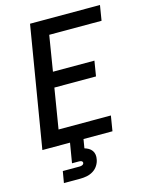

<svg xmlns="http://www.w3.org/2000/svg" viewBox="-138 -821 876 1127"><g transform="rotate(-15 300.0 -257.5)"><path d="M35 0 157 -735H582L567 -643H249L214 -428H466L451 -336H198L158 -92H476L461 0ZM107 220 119 150H219Q223 150 227.5 149.5Q232 149 236 147.5Q240 146 243.5 142.5Q247 139 247 135Q248 131 245.5 127.5Q243 124 239.5 122.5Q236 121 232 120.5Q228 120 224 120H183L203 0H285L276 54Q289 58 300.5 64.5Q312 71 320 82Q328 93 330 107Q332 121 329 135Q326 154 314.5 172Q303 190 285 201Q267 212 247 216Q227 220 207 220Z"/></g></svg>

Font: Iosevka Curly SmBdEx
Style: Italic
Weight: 600
Width: 7
Italic angle: -9°
Monospace: yes
Designer: Belleve Invis
Foundry: Belleve Invis
Version: Version 11.1.0; ttfautohint (v1.8.3)